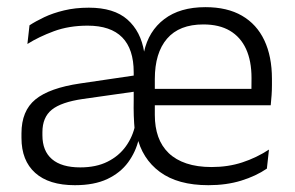

<svg xmlns="http://www.w3.org/2000/svg" viewBox="-20 -520 844 550"><path d="M577 10.5Q489.5 10.5 438 -27.5Q386.5 -65.5 372 -132L366 -145Q364 -167 363.2 -188.8Q362.5 -210.5 363 -233V-313Q363 -379.5 330 -413Q297 -446.5 231 -446.5Q177.5 -446.5 134.2 -430.5Q91 -414.5 58.5 -394L64.5 -447.5Q82 -459 106.8 -470.8Q131.5 -482.5 163.5 -490.2Q195.5 -498 234.5 -498Q306.5 -498 345 -464Q383.5 -430 393 -371H392.5Q405.5 -431 450.5 -465.2Q495.5 -499.5 568.5 -499.5Q631 -499.5 673.2 -475Q715.5 -450.5 737.2 -404.5Q759 -358.5 759 -294V-276.5Q759 -262 758 -247.5Q757 -233 755.5 -218.5H699.5Q700 -240.5 700.2 -260Q700.5 -279.5 700.5 -296.5Q700.5 -345.5 684.8 -379.8Q669 -414 638.5 -432Q608 -450 562.5 -450Q493.5 -450 458.5 -409.2Q423.5 -368.5 423.5 -293.5V-244V-236.5V-190.5Q423.5 -156 433.2 -128.5Q443 -101 463.2 -81.5Q483.5 -62 514.2 -51.8Q545 -41.5 586 -41.5Q633.5 -41.5 674 -54.8Q714.5 -68 750.5 -91.5L744.5 -37Q713 -15.5 670.8 -2.5Q628.5 10.5 577 10.5ZM194.5 10.5Q120 10.5 80.8 -24.8Q41.5 -60 41.5 -125V-138Q41.5 -202.5 81.5 -235.2Q121.5 -268 210 -281L373 -305L376 -259L217.5 -236.5Q155.5 -227.5 128.5 -205.8Q101.5 -184 101.5 -141.5V-132.5Q101.5 -87.5 129 -64Q156.5 -40.5 210 -40.5Q255.5 -40.5 288 -56.8Q320.5 -73 340.5 -100.8Q360.5 -128.5 367.5 -163L389 -121.5H377.5Q369 -85 347 -55Q325 -25 287.5 -7.2Q250 10.5 194.5 10.5ZM394.5 -218.5V-265.5H741.5V-218.5Z"/></svg>

Font: Anek Gujarati Light
Style: Regular
Weight: 300
Designer: Mrunmayee Ghaisas (Gujarati), Yesha Goshar (Latin)
Foundry: Ek Type
Version: Version 1.003